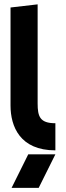

<svg xmlns="http://www.w3.org/2000/svg" viewBox="-20 -704 309 899"><path d="M156.2 -683.6 29.3 -668.9V-210C29.3 -112.3 73.2 0 239.3 0V-127C167 -127 156.2 -158.2 156.2 -219.7ZM161.1 175.8 239.3 18.6H112.3L34.2 175.8Z"/></svg>

Font: Saman Dere
Style: Regular
Weight: 400
Designer: Tuna Ça_lar Gümü_
Foundry: Tuna Ça_lar Gümü_
Version: Version 1.001;hotconv 1.0.109;makeotfexe 2.5.65596